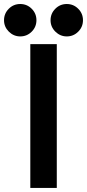

<svg xmlns="http://www.w3.org/2000/svg" viewBox="-80 -929 430 949"><path d="M-60.1 -829.1C-60.1 -807.1 -52.2 -788.6 -36.6 -772.9C-21 -757.3 -2 -749 20 -749C42 -749 61 -756.8 76.7 -772.5C92.3 -788.1 100.1 -807.1 100.1 -829.1C100.1 -851.1 92.3 -870.1 76.7 -885.7C61 -901.4 42 -909.2 20 -909.2C-2 -909.2 -21 -901.4 -36.6 -885.7C-52.2 -870.1 -60.1 -851.1 -60.1 -829.1ZM169.9 -829.1C169.9 -807.1 177.7 -788.6 193.4 -772.9C209 -757.3 228 -749 250 -749C272 -749 291 -756.8 306.6 -772.5C322.3 -788.1 330.1 -807.1 330.1 -829.1C330.1 -851.1 322.3 -870.1 306.6 -885.7C291 -901.4 272 -909.2 250 -909.2C228 -909.2 209 -901.4 193.4 -885.7C177.7 -870.1 169.9 -851.1 169.9 -829.1ZM69.8 0H200.7V-710.9H69.8Z"/></svg>

Font: Tuffy
Style: Bold
Weight: 700
Designer: Thatcher Ulrich, Karoly Barta, Michael Everson
Version: Version 001.270